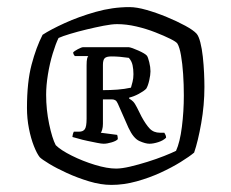

<svg xmlns="http://www.w3.org/2000/svg" viewBox="-20 -746 652 541"><path d="M294 -225Q264 -225 231 -235Q198 -245 168.5 -258.5Q139 -272 118.5 -284.5Q98 -297 92 -303Q84 -313 75.5 -334.5Q67 -356 61.5 -384Q56 -412 56 -442Q56 -515 69 -564Q82 -613 100 -648Q123 -663 162.5 -681Q202 -699 249.5 -712.5Q297 -726 345 -726Q365 -726 393 -718Q421 -710 450 -698Q479 -686 502 -673.5Q525 -661 534 -651Q540 -644 544.5 -626.5Q549 -609 551.5 -586Q554 -563 555 -540.5Q556 -518 556 -501Q556 -450 547 -399Q538 -348 527 -316Q514 -305 489 -289.5Q464 -274 432.5 -259.5Q401 -245 365 -235Q329 -225 294 -225ZM307 -271Q323 -271 346.5 -276.5Q370 -282 395.5 -290Q421 -298 442.5 -306.5Q464 -315 476 -321Q487 -345 492.5 -388.5Q498 -432 498 -477Q498 -508 496 -537.5Q494 -567 490 -590Q486 -613 480 -623Q477 -628 460 -636.5Q443 -645 417.5 -655Q392 -665 364 -671.5Q336 -678 310 -678Q295 -678 272 -673.5Q249 -669 224 -663Q199 -657 177.5 -650.5Q156 -644 145 -639Q137 -623 128.5 -595Q120 -567 115 -536Q110 -505 110 -479Q110 -437 118.5 -396.5Q127 -356 137 -337Q151 -323 182 -307.5Q213 -292 247.5 -281.5Q282 -271 307 -271ZM272 -341Q266 -341 253.5 -343.5Q241 -346 226.5 -349Q212 -352 200.5 -355.5Q189 -359 184 -360Q184 -362 185 -366.5Q186 -371 188 -375H203Q214 -375 219 -382Q224 -389 224 -412V-562Q224 -575 225.5 -581Q227 -587 229 -588H191Q188 -591 187 -594Q186 -597 186 -598Q189 -602 199.5 -607.5Q210 -613 214 -613H343Q351 -612 370 -603.5Q389 -595 394 -589Q397 -585 400.5 -571Q404 -557 404 -545Q404 -535 400.5 -519.5Q397 -504 392 -496Q385 -489 371 -481.5Q357 -474 344 -471V-468Q350 -465 355 -460Q360 -455 366 -443L379 -417Q391 -395 402 -383.5Q413 -372 431 -372H443Q444 -370 446 -366.5Q448 -363 448 -358Q440 -350 426 -345.5Q412 -341 401 -341Q390 -341 373 -348.5Q356 -356 342 -386L312 -454Q309 -461 305 -463.5Q301 -466 295 -466H270V-397Q270 -388 268 -381Q266 -374 264 -372L310 -366Q311 -364 311.5 -360Q312 -356 312 -354Q308 -349 295 -345Q282 -341 272 -341ZM270 -492Q291 -492 311 -493.5Q331 -495 349 -499Q351 -506 353.5 -515.5Q356 -525 356 -537Q356 -551 353.5 -562.5Q351 -574 343 -583Q329 -585 317.5 -586Q306 -587 294 -587Q280 -587 275 -582Q270 -577 270 -563Z"/></svg>

Font: Texturina 12pt
Style: Regular
Weight: 400
Designer: Guillermo Torres Carreño
Foundry: Omnibus-Type
Version: Version 1.002